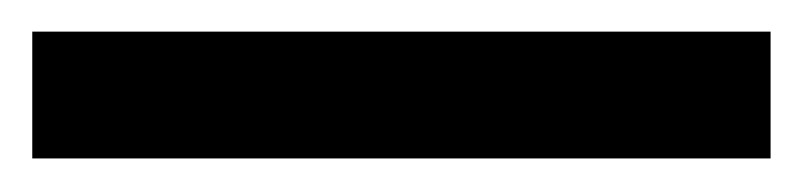

<svg xmlns="http://www.w3.org/2000/svg" viewBox="-22 58 498 119"><path d="M455.6 156.2H-2V77.6H455.6Z"/></svg>

Font: Open Sans Condensed SemiBold
Style: Regular
Weight: 600
Width: 3
Designer: Monotype Design Team
Foundry: Monotype Imaging Inc.
Version: Version 3.000; ttfautohint (v1.8.4)